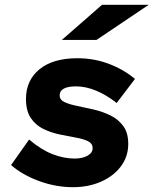

<svg xmlns="http://www.w3.org/2000/svg" viewBox="-20 -767 640 798"><path d="M283 11Q212 11 142.5 -14.5Q73 -40 26 -81L101 -187Q152 -144 199 -126Q246 -108 290 -108Q323 -108 344 -120Q365 -132 365 -151Q365 -171 345 -180.5Q325 -190 293.5 -195.5Q262 -201 226.5 -208.5Q191 -216 159.5 -231.5Q128 -247 108 -276.5Q88 -306 88 -356Q88 -433 144 -479Q200 -525 302 -525Q370 -525 431.5 -502Q493 -479 541 -439L465 -339Q423 -372 380 -390Q337 -408 296 -408Q262 -408 245 -398.5Q228 -389 228 -371Q228 -352 248.5 -342.5Q269 -333 301.5 -326.5Q334 -320 370.5 -311.5Q407 -303 439.5 -287Q472 -271 492.5 -243Q513 -215 513 -169Q513 -116 482.5 -75.5Q452 -35 400 -12Q348 11 283 11ZM237 -601 404 -747H598L381 -601Z"/></svg>

Font: Red Hat Mono
Style: Italic
Weight: 400
Italic angle: -12°
Monospace: yes
Designer: Pentagram, MCKL
Foundry: MCKL
Version: Version 1.030